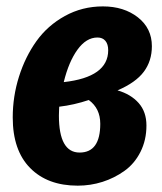

<svg xmlns="http://www.w3.org/2000/svg" viewBox="-20 -567 510 603"><path d="M303.2 -546.9Q369.1 -546.9 413.1 -512.5Q457 -478 457 -421.9Q457 -375.5 431.6 -341.6Q406.2 -307.6 349.1 -283.2Q391.1 -271 415.5 -243.4Q439.9 -215.8 439.9 -172.9Q439.9 -127 421.1 -89.8Q402.3 -52.7 370.8 -30.3Q339.4 -7.8 301.8 4.2Q264.2 16.1 224.1 16.1Q129.4 16.1 74.7 -39.3Q20 -94.7 20 -198.2Q20 -264.2 39.6 -326.2Q59.1 -388.2 94.2 -437.5Q129.4 -486.8 183.8 -516.8Q238.3 -546.9 303.2 -546.9ZM286.1 -449.2Q251 -449.2 223.4 -411.1Q195.8 -373 180.2 -309.1Q319.8 -324.7 319.8 -409.2Q319.8 -428.2 311 -438.7Q302.2 -449.2 286.1 -449.2ZM258.8 -252.9Q212.4 -237.3 166 -231.9Q166 -230 165.5 -221.2Q165 -212.4 165 -204.1Q165 -87.9 230 -87.9Q294.9 -87.9 294.9 -178.2Q294.9 -226.6 258.8 -252.9Z"/></svg>

Font: Fira Sans Compressed
Style: Bold Italic
Weight: 700
Width: 3
Italic angle: -8°
Designer: Carrois Corporate & Edenspiekermann AG
Foundry: Carrois Corporate GbR & Edenspiekermann AG
Version: Version 4.203;PS 004.203;hotconv 1.0.88;makeotf.lib2.5.64775